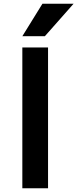

<svg xmlns="http://www.w3.org/2000/svg" viewBox="-20 -1003 412 1023"><path d="M206 -983H372L219 -810H99ZM99 0V-750H236V0Z"/></svg>

Font: M PLUS 1p
Style: Bold
Weight: 700
Version: Version 1.062